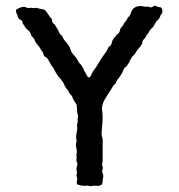

<svg xmlns="http://www.w3.org/2000/svg" viewBox="-20 -642 619 664"><path d="M77.1 -613.8 85.9 -615.2 97.2 -613.8Q101.1 -613.8 104 -615.2L113.8 -612.8Q131.8 -609.9 135.7 -606.9Q139.6 -604 147 -591.8Q154.8 -579.6 159.2 -576.2Q160.2 -574.2 160.2 -570.3Q160.2 -566.4 162.6 -563Q165 -559.1 168 -559.1Q183.1 -536.6 186 -525.9Q188 -523.9 190.9 -521.5Q195.8 -517.6 197.3 -512.2Q199.2 -506.8 204.6 -501Q210 -494.6 213.4 -490.2Q221.2 -480.5 224.1 -470.2Q227.1 -460 235.4 -451.7Q244.1 -442.4 247.6 -435.5Q252.9 -424.3 257.8 -420.4Q262.7 -416.5 268.1 -404.8Q272.9 -393.1 275.4 -390.1Q277.8 -387.2 280.8 -380.4Q283.7 -373.5 288.6 -374.5Q293 -376 296.9 -385.7Q300.8 -395.5 305.7 -400.9Q310.5 -405.8 321.3 -424.3Q332 -442.9 338.9 -451.7Q345.7 -460.9 347.7 -463.9Q349.6 -466.8 351.1 -469.7Q352.1 -472.7 353 -474.6Q355.5 -481 359.9 -482.4Q364.3 -484.4 366.7 -494.6Q369.1 -504.9 372.1 -506.8Q373 -509.8 377 -513.7Q380.9 -517.6 383.8 -522.9Q384.8 -523.9 388.2 -524.9Q394 -530.8 395 -537.6Q396 -544.4 400.9 -548.8Q405.3 -553.2 407.2 -557.6Q410.2 -564 413.6 -567.4Q417.5 -571.3 418.5 -573.7Q419.9 -578.6 423.8 -583Q428.7 -585.4 433.1 -598.6Q440.4 -622.1 469.2 -621.1Q471.2 -621.1 477.1 -619.6Q482.9 -618.2 486.8 -618.7Q490.7 -619.1 492.2 -619.1L502 -616.2Q503.4 -616.2 515.1 -622.1L529.8 -617.2H534.2Q543.9 -613.3 541 -597.2L535.2 -588.9Q534.2 -586.9 533.2 -583Q532.2 -579.1 520 -566.9Q518.1 -564 514.2 -557.1Q510.7 -549.8 508.8 -547.9Q506.8 -545.9 503.4 -543Q498.5 -538.6 495.1 -531.7Q491.7 -524.4 487.8 -522Q486.3 -520.5 485.4 -516.6Q484.4 -512.7 479.5 -508.3Q471.7 -501 472.2 -495.1Q472.2 -489.3 462.9 -478.5Q453.6 -468.3 450.2 -461.4Q444.8 -452.1 440.4 -449.2Q436 -446.3 429.7 -433.1Q420.9 -414.1 414.6 -410.2Q408.2 -405.8 405.8 -397.5Q403.3 -389.2 395 -377.9Q386.7 -367.2 384.8 -364.3Q382.8 -361.3 381.8 -358.4Q380.9 -355 379.4 -353Q377.9 -351.1 374.5 -348.1Q371.1 -345.2 367.2 -337.9Q363.3 -330.6 350.6 -312Q330.1 -281.7 333 -261.2Q336.4 -241.2 333.5 -210.4Q331.1 -179.7 331.1 -178.2L335 -160.2V-85.9L333 -71.8L335.9 -61L333 -48.8L336.9 -37.1Q337.9 -33.2 336.4 -26.4Q335 -19.5 335 -14.2Q335 -8.8 332.5 -4.9Q330.1 -1 319.8 1L304.2 0L293.9 2L283.2 0Q268.1 1 264.2 0Q260.3 -1 253.9 -2Q247.6 -2.9 246.1 -6.3Q245.1 -9.8 246.1 -15.6Q247.1 -21.5 247.1 -24.9L244.1 -34.2L246.1 -42V-45.4L244.1 -58.6L248 -75.2L244.1 -86.4L245.1 -98.1L244.1 -106.9L246.1 -116.2L242.2 -142.1L245.1 -155.8Q241.7 -163.1 244.1 -178.2Q247.1 -193.8 247.1 -198.2L246.1 -210L249 -221.2V-225.1L248 -228L250 -237.8Q250 -239.3 249.5 -242.2Q249 -245.1 248.5 -248Q248 -251 247.1 -252.9L245.1 -279.8Q244.1 -281.7 238.3 -290.5Q232.4 -299.3 231.4 -303.2Q230.5 -308.6 226.1 -313Q220.7 -317.4 218.8 -322.3Q216.8 -327.1 215.8 -329.1Q206.5 -338.4 202.6 -348.1Q199.2 -357.4 192.9 -364.7Q186 -372.1 182.1 -377.4Q178.7 -382.8 175.8 -386.7Q172.9 -390.6 168.9 -398.9Q165 -407.7 158.2 -415Q156.2 -418.9 151.4 -427.7L143.1 -440.9Q142.1 -442.9 137.2 -444.8Q132.3 -446.8 130.9 -452.6Q129.9 -458 128.9 -460Q127.9 -461.9 125 -465.3Q122.1 -468.8 121.1 -470.7Q120.1 -472.7 118.2 -476.1Q116.2 -480 109.9 -487.3Q103.5 -494.6 101.6 -499Q100.1 -503.9 98.1 -506.8Q96.7 -509.8 93.8 -512.7Q90.8 -515.6 89.8 -516.6Q87.4 -520.5 85.9 -526.4Q84.5 -532.2 68.8 -544.9Q64.5 -553.7 61.5 -556.6Q58.1 -560.1 57.6 -565.4Q56.6 -571.3 51.8 -573.2Q41 -577.6 41 -587.9Q35.2 -599.6 35.2 -603.5Q35.2 -607.4 37.1 -609.9Q57.1 -620.1 65.9 -618.2Z"/></svg>

Font: AntiqueNobleRegular
Style: Regular
Weight: 400
Version: Version 0.1